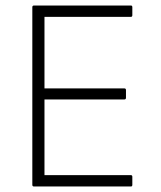

<svg xmlns="http://www.w3.org/2000/svg" viewBox="-20 -675 583 695"><path d="M103 0Q97 0 97 -6V-649Q97 -655 103 -655H454Q459 -655 459 -649V-620Q459 -614 454 -614H141V-355H430Q436 -355 436 -349V-321Q436 -315 430 -315H141V-41H454Q459 -41 459 -35V-6Q459 0 454 0Z"/></svg>

Font: Sofia Sans ExtraLight
Style: Regular
Weight: 250
Version: Version 4.100-B